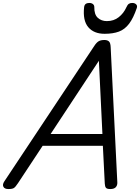

<svg xmlns="http://www.w3.org/2000/svg" viewBox="-73 -1267 949 1301"><path d="M-16 14Q-42 14 -50 -1.5Q-58 -17 -43 -39L566 -956Q581 -979 595.5 -987.5Q610 -996 635 -996Q654 -996 665 -986.5Q676 -977 677 -945L722 -31Q723 -11 711.5 1.5Q700 14 674 14Q652 14 645 5.5Q638 -3 637 -23L624 -279H216L49 -26Q32 0 21 7Q10 14 -16 14ZM270 -359H621L597 -855ZM636 -1038Q563 -1038 525 -1083Q487 -1128 497 -1219Q499 -1234 508 -1240.5Q517 -1247 532 -1247Q547 -1247 556.5 -1239.5Q566 -1232 566 -1219Q565 -1169 589.5 -1146.5Q614 -1124 651 -1124Q698 -1124 731.5 -1150.5Q765 -1177 783 -1217Q791 -1235 800 -1241Q809 -1247 823 -1247Q840 -1247 849.5 -1237.5Q859 -1228 854 -1213Q831 -1145 802 -1106.5Q773 -1068 733 -1053Q693 -1038 636 -1038Z"/></svg>

Font: Playwrite IE
Style: Regular
Weight: 400
Designer: Veronika Burian, José Scaglione
Foundry: TypeTogether
Version: Version 1.002